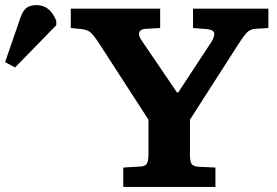

<svg xmlns="http://www.w3.org/2000/svg" viewBox="-266 -734 1086 754"><path d="M218 0V-76L284 -80Q300 -80 308.5 -88.5Q317 -97 317 -130V-264L119 -570Q105 -591 92.5 -604Q80 -617 53 -620L12 -624V-700H363V-624L307 -621Q286 -620 281 -607Q276 -594 293 -571L429 -371H434L562 -566Q576 -587 575.5 -602Q575 -617 544 -620L492 -624V-700H788V-624L738 -621Q716 -620 702.5 -605Q689 -590 673 -565L480 -264V-126Q480 -99 487 -89.5Q494 -80 515 -79L580 -76V0ZM-207 -469 -246 -490 -190 -652Q-180 -687 -165 -700.5Q-150 -714 -123 -714Q-69 -714 -45 -652V-635Z"/></svg>

Font: Literata 7pt
Style: Bold
Weight: 700
Designer: Latin by Veronika Burian and Jose Scaglione. Greek by Irene Vlachou. Cyrillic by Vera Evstafieva.
Foundry: TypeTogether
Version: Version 3.002